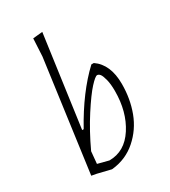

<svg xmlns="http://www.w3.org/2000/svg" viewBox="-176 -791 783 885"><g transform="rotate(-30 216.0 -348.5)"><path d="M327 -460Q391 -416 391 -312Q391 -233 365.5 -165Q340 -97 286 -49.5Q232 -2 158 6H154L84 -11L57 -16L137 -604L142 -698L193 -703L126 -219H134Q217 -369 314 -460ZM312 -404Q302 -404 273 -372.5Q244 -341 198.5 -270.5Q153 -200 113 -114L107 -50L165 -35Q247 -35 297 -112.5Q347 -190 347 -300Q347 -337 340.5 -362Q334 -387 327 -395.5Q320 -404 312 -404Z"/></g></svg>

Font: Alegreya Sans Light
Style: Italic
Weight: 300
Italic angle: -7°
Designer: Juan Pablo del Peral
Foundry: Huerta Tipografica
Version: Version 2.007